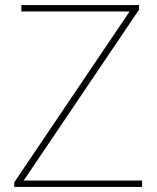

<svg xmlns="http://www.w3.org/2000/svg" viewBox="-20 -785 618 754"><path d="M538 -51V-76H73L526 -747V-765H64V-740H489L36 -69V-51Z"/></svg>

Font: Noto Sans Tamil UI Thin
Style: Regular
Weight: 100
Designer: Jelle Bosma - Monotype Design Team
Foundry: Monotype Imaging Inc.
Version: Version 2.004